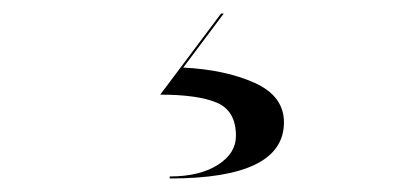

<svg xmlns="http://www.w3.org/2000/svg" viewBox="-20 -61 590 284"><path d="M329 140Q329 103 301 91Q273 79 217 79L307 -41H311L251 39Q313 42 356.5 61.5Q400 81 400 120Q400 203 231 203V200Q275 200 302 183Q329 166 329 140Z"/></svg>

Font: Bodoni* 72
Style: Regular
Weight: 400
Version: Version 1.003